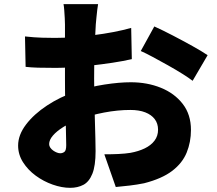

<svg xmlns="http://www.w3.org/2000/svg" viewBox="-20 -840 1040 922"><path d="M451 -820Q449 -811 447 -792.5Q445 -774 443 -755Q441 -736 440 -723Q438 -689 436.5 -656.5Q435 -624 434 -592Q433 -560 432.5 -528Q432 -496 432 -463Q432 -421 433 -369.5Q434 -318 435.5 -267.5Q437 -217 438 -176Q439 -135 439 -114Q439 -44 423.5 -5.5Q408 33 380.5 47.5Q353 62 317 62Q277 62 233 46.5Q189 31 151.5 3.5Q114 -24 90.5 -61Q67 -98 67 -141Q67 -192 105 -242Q143 -292 206 -333.5Q269 -375 343 -400Q410 -423 481.5 -434Q553 -445 608 -445Q687 -445 752.5 -418.5Q818 -392 857.5 -341Q897 -290 897 -216Q897 -158 876.5 -107.5Q856 -57 807 -19.5Q758 18 672 40Q637 47 603 51Q569 55 536 58L481 -99Q517 -99 549 -100.5Q581 -102 606 -106Q645 -113 675 -127.5Q705 -142 722 -164.5Q739 -187 739 -217Q739 -247 723 -268Q707 -289 677.5 -300.5Q648 -312 606 -312Q545 -312 479.5 -299.5Q414 -287 358 -266Q316 -250 284 -230Q252 -210 234 -189Q216 -168 216 -148Q216 -139 221.5 -131Q227 -123 235.5 -117Q244 -111 253 -107.5Q262 -104 269 -104Q280 -104 289 -110.5Q298 -117 298 -143Q298 -168 296.5 -218Q295 -268 293.5 -331.5Q292 -395 292 -458Q292 -500 292 -540Q292 -580 292 -614.5Q292 -649 292 -676.5Q292 -704 292 -722Q292 -733 291 -752.5Q290 -772 288.5 -791.5Q287 -811 285 -820ZM721 -713Q761 -695 810 -669.5Q859 -644 904 -619Q949 -594 977 -575L905 -452Q887 -466 855 -486Q823 -506 785.5 -527Q748 -548 713.5 -566.5Q679 -585 656 -595ZM100 -665Q146 -660 181.5 -659Q217 -658 244 -658Q284 -658 331.5 -661.5Q379 -665 428 -671Q477 -677 524 -686Q571 -695 610 -706L613 -556Q569 -546 519 -538.5Q469 -531 419.5 -525.5Q370 -520 326 -517Q282 -514 249 -514Q195 -514 162 -515Q129 -516 103 -519Z"/></svg>

Font: Noto Sans JP Thin Black
Style: Regular
Weight: 900
Version: Version 2.004-H2;hotconv 1.0.118;makeotfexe 2.5.65603